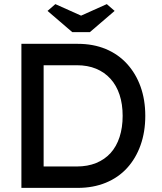

<svg xmlns="http://www.w3.org/2000/svg" viewBox="-20 -913 788 933"><path d="M84 0V-700H358Q433 -700 493.5 -675Q554 -650 597 -603Q640 -556 663 -492Q686 -428 686 -350Q686 -272 663 -207.5Q640 -143 597.5 -96.5Q555 -50 494 -25Q433 0 358 0ZM192 -93 189 -104H353Q406 -104 447.5 -121Q489 -138 517.5 -169.5Q546 -201 561 -247Q576 -293 576 -350Q576 -407 561 -452.5Q546 -498 517 -530Q488 -562 447 -579Q406 -596 353 -596H186L192 -605ZM331 -757 211 -860 249 -893 374 -837 499 -893 537 -860 417 -757Z"/></svg>

Font: Our Lexend
Style: Regular
Weight: 400
Designer: Bonnie Shaver-Troup, Thomas Jockin
Foundry: Lexend
Version: Version 1.007